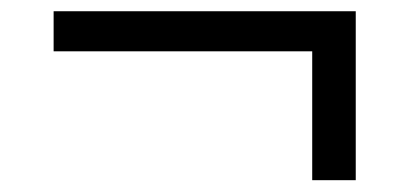

<svg xmlns="http://www.w3.org/2000/svg" viewBox="-20 -358 716 333"><path d="M597 -45.5H521.5V-313H597ZM73 -269V-338.5H597V-269Z"/></svg>

Font: Anek Latin Expanded
Style: Regular
Weight: 400
Width: 7
Designer: Yesha Goshar
Foundry: Ek Type
Version: Version 1.003